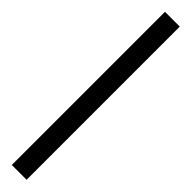

<svg xmlns="http://www.w3.org/2000/svg" viewBox="22 -124 457 457"><g transform="rotate(-45 250.0 104.0)"><path d="M-7.8 128.9V79.1H507.8V128.9Z"/></g></svg>

Font: Liberation Serif
Style: Regular
Weight: 400
Designer: Steve Matteson
Foundry: Ascender Corporation
Version: Version 2.1.5